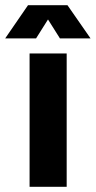

<svg xmlns="http://www.w3.org/2000/svg" viewBox="-62 -720 369 740"><path d="M52 0H195V-514H52ZM-42 -572H77L123 -645L169 -572H287L198 -700H46Z"/></svg>

Font: Vanilla Cream Black
Style: Regular
Weight: 900
Designer: Jeremy Tribby, Jinavaṁso
Foundry: Tribby Type
Version: Version 1.422;Glyphs 3.1.2 (3151)